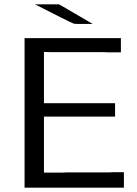

<svg xmlns="http://www.w3.org/2000/svg" viewBox="-20 -871 637 891"><path d="M94 0V-694H541V-628H484L459 -629H219L184 -630V-392H514V-330H184V-70H269L293 -71H487L509 -72H555V0ZM142 -851H254L410 -760H337L323 -761Q302 -769 142 -851Z"/></svg>

Font: CMU Sans Serif
Style: Medium
Weight: 500
Version: Version 0.7.0